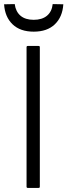

<svg xmlns="http://www.w3.org/2000/svg" viewBox="-25 -1000 330 940"><path d="M111 -80Q105 -80 105 -86V-769Q105 -775 111 -775H164Q170 -775 170 -769V-86Q170 -80 164 -80ZM140 -845Q74 -845 36.5 -881Q-1 -917 -5 -979L47 -980Q52 -943 75.5 -923Q99 -903 140 -903Q181 -903 205 -923Q229 -943 233 -980L285 -979Q281 -917 243.5 -881Q206 -845 140 -845Z"/></svg>

Font: Gowun Dodum
Style: Regular
Weight: 400
Designer: Yanghee Ryu
Foundry: Yanghee Ryu
Version: Version 2.000